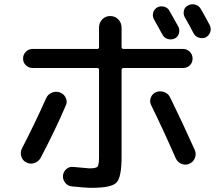

<svg xmlns="http://www.w3.org/2000/svg" viewBox="-20 -856 1040 906"><path d="M746.1 -693.4Q711.9 -754.9 706.1 -765.6Q698.2 -780.3 703.1 -796.9Q708 -813.5 722.7 -821.3Q738.3 -829.1 755.4 -824.2Q772.5 -819.3 780.3 -803.7Q815.4 -740.2 821.3 -730.5Q829.1 -715.8 824.2 -698.2Q819.3 -680.7 803.2 -673.8Q787.1 -667 770.5 -672.4Q753.9 -677.7 746.1 -693.4ZM927.7 -813.5Q956.1 -763.7 969.7 -737.3Q977.5 -721.7 972.2 -705.1Q966.8 -688.5 951.2 -679.7Q935.5 -672.9 918.5 -678.2Q901.4 -683.6 892.6 -700.2Q879.9 -725.6 851.6 -775.4Q843.8 -790 848.1 -807.1Q852.5 -824.2 869.1 -831.1Q884.8 -838.9 901.9 -834Q918.9 -829.1 927.7 -813.5ZM843.8 -625Q862.3 -625 875.5 -611.8Q888.7 -598.6 888.7 -579.6Q888.7 -560.5 876 -547.9Q863.3 -535.2 843.8 -535.2H563.5Q554.7 -535.2 553.7 -526.4V-115.2Q553.7 -19.5 529.8 5.4Q505.9 30.3 414.1 30.3Q380.9 30.3 318.4 23.4Q299.8 21.5 287.6 6.3Q275.4 -8.8 277.3 -28.3Q279.3 -45.9 293 -58.1Q306.6 -70.3 325.2 -68.4Q382.8 -62.5 401.4 -61.5Q433.6 -61.5 440.4 -69.8Q447.3 -78.1 447.3 -115.2V-526.4Q447.3 -535.2 438.5 -535.2H133.8Q115.2 -535.2 102.1 -547.9Q88.9 -560.5 88.9 -579.6Q88.9 -598.6 102.1 -611.8Q115.2 -625 133.8 -625H438.5Q447.3 -625 447.3 -633.8V-725.6Q447.3 -749 462.4 -764.6Q477.5 -780.3 500 -780.3Q523.4 -780.3 538.6 -764.2Q553.7 -748 553.7 -725.6V-633.8Q553.7 -625 563.5 -625ZM105.5 -88.9Q87.9 -96.7 81.1 -116.2Q74.2 -135.7 83 -154.3Q143.6 -271.5 197.3 -391.6Q205.1 -410.2 224.1 -418.5Q243.2 -426.8 262.7 -419.9Q281.2 -413.1 290 -395Q298.8 -377 291 -359.4Q242.2 -245.1 171.9 -111.3Q162.1 -93.8 143.1 -86.9Q124 -80.1 105.5 -88.9ZM808.6 -110.4Q748 -249 693.4 -359.4Q684.6 -377 691.4 -395Q698.2 -413.1 715.8 -420.9Q734.4 -428.7 753.9 -421.9Q773.4 -415 782.2 -397.5Q840.8 -278.3 899.4 -147.5Q907.2 -128.9 899.4 -109.9Q891.6 -90.8 873 -83Q854.5 -75.2 835.9 -83Q817.4 -90.8 808.6 -110.4Z"/></svg>

Font: Rounded Mgen+ 2m medium
Style: Regular
Weight: 500
Designer: [Source Han Sans]
Ryoko NISHIZUKA  (kana & ideographs); Paul D. Hunt (Latin, Greek & Cyrillic); Wenlong ZHANG  (bopomofo
Version: Version 1.059.20150602